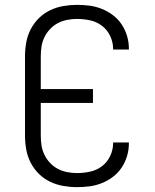

<svg xmlns="http://www.w3.org/2000/svg" viewBox="-20 -763 640 791"><path d="M297 8Q269 8 240.5 3Q212 -2 186 -14.5Q160 -27 139.5 -47.5Q119 -68 106 -93.5Q93 -119 88 -147.5Q83 -176 83 -205V-530Q83 -559 88 -587.5Q93 -616 106 -641.5Q119 -667 139.5 -687.5Q160 -708 186 -720.5Q212 -733 240.5 -738Q269 -743 297 -743Q324 -743 350 -739.5Q376 -736 400.5 -726Q425 -716 446 -700Q467 -684 481.5 -662Q496 -640 503.5 -614.5Q511 -589 511 -563V-559H446V-562Q446 -589 434 -614.5Q422 -640 400.5 -656.5Q379 -673 352 -679Q325 -685 297 -685Q277 -685 256.5 -681Q236 -677 218 -667.5Q200 -658 186 -643Q172 -628 163 -609.5Q154 -591 151 -571Q148 -551 148 -530V-396H363V-339H148V-205Q148 -184 151 -164Q154 -144 163 -125.5Q172 -107 186 -92Q200 -77 218 -67.5Q236 -58 256.5 -54Q277 -50 297 -50Q325 -50 352 -56Q379 -62 400.5 -78.5Q422 -95 434 -120.5Q446 -146 446 -173V-176H511V-172Q511 -146 503.5 -120.5Q496 -95 481.5 -73Q467 -51 446 -35Q425 -19 400.5 -9Q376 1 350 4.5Q324 8 297 8Z"/></svg>

Font: Iosevka Light Extended
Style: Regular
Weight: 300
Width: 7
Monospace: yes
Designer: Belleve Invis
Foundry: Belleve Invis
Version: Version 32.5.0; ttfautohint (v1.8.4)